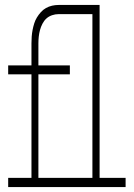

<svg xmlns="http://www.w3.org/2000/svg" viewBox="-20 -755 540 775"><path d="M353 -37V-698H217Q203 -698 190 -693.5Q177 -689 167.5 -680.5Q158 -672 151.5 -659.5Q145 -647 141.5 -634Q138 -621 136.5 -607.5Q135 -594 135 -580V-491H262V-455H135V-37ZM13 0V-37H107V-455H13V-491H107V-580Q107 -594 108 -607.5Q109 -621 111.5 -634Q114 -647 118 -660Q122 -673 129 -684.5Q136 -696 145 -706Q154 -716 165.5 -722.5Q177 -729 190 -732Q203 -735 217 -735H382V-37H487V0Z"/></svg>

Font: Iosevka Slab Extralight
Style: Regular
Weight: 200
Monospace: yes
Designer: Belleve Invis
Foundry: Belleve Invis
Version: Version 11.1.1; ttfautohint (v1.8.3)